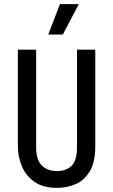

<svg xmlns="http://www.w3.org/2000/svg" viewBox="-20 -902 551 935"><path d="M258 13Q190 13 148 -16.5Q106 -46 86.5 -92.5Q67 -139 67 -191V-660H156V-186Q156 -123 183.5 -96Q211 -69 258 -69Q302 -69 328.5 -94.5Q355 -120 355 -186V-660H444V-191Q444 -111 416.5 -66.5Q389 -22 346.5 -4.5Q304 13 258 13ZM286 -734H215L272 -882H364Z"/></svg>

Font: Bricolage Grotesque 10pt Condensed
Style: Regular
Weight: 400
Width: 3
Designer: Mathieu Triay
Foundry: Atelier Triay
Version: Version 1.000; ttfautohint (v1.8.4.7-5d5b);gftools[0.9.29]